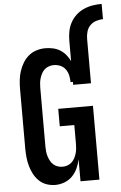

<svg xmlns="http://www.w3.org/2000/svg" viewBox="-63 -1001 662 1052"><g transform="rotate(-5 268.5 -475.0)"><path d="M343 -774Q343 -799 348 -824.5Q353 -850 365 -872Q377 -894 396 -911.5Q415 -929 438.5 -939.5Q462 -950 487 -954Q512 -958 537 -958V-874Q517 -874 498 -867.5Q479 -861 465.5 -847Q452 -833 446.5 -813.5Q441 -794 441 -774ZM198 8Q174 8 150.5 0Q127 -8 109.5 -25Q92 -42 80.5 -63.5Q69 -85 62.5 -108.5Q56 -132 53.5 -156.5Q51 -181 51 -205V-530Q51 -555 53.5 -580Q56 -605 63.5 -628.5Q71 -652 84 -674Q97 -696 116 -712Q135 -728 159 -735.5Q183 -743 208 -743Q229 -743 250 -738.5Q271 -734 289 -723Q307 -712 320.5 -695.5Q334 -679 343 -660V-774H441V-530H343V-546H330Q330 -564 326 -582.5Q322 -601 311 -616.5Q300 -632 282.5 -639.5Q265 -647 246 -647Q233 -647 219.5 -642.5Q206 -638 196 -629Q186 -620 179.5 -608Q173 -596 169 -583Q165 -570 163.5 -556.5Q162 -543 162 -530V-205Q162 -192 163.5 -178.5Q165 -165 169 -152Q173 -139 179.5 -127Q186 -115 196 -106Q206 -97 219 -92.5Q232 -88 246 -88Q260 -88 273 -92.5Q286 -97 296 -106Q306 -115 312.5 -127Q319 -139 323 -152Q327 -165 328.5 -178.5Q330 -192 330 -205V-310H250V-406H441V0H337V-121Q332 -96 321 -72Q310 -48 292 -29.5Q274 -11 249 -1.5Q224 8 198 8Z"/></g></svg>

Font: Iosevka Term Curly
Style: Bold
Weight: 700
Designer: Belleve Invis
Foundry: Belleve Invis
Version: Version 32.3.0